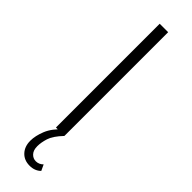

<svg xmlns="http://www.w3.org/2000/svg" viewBox="-309 -699 916 916"><g transform="rotate(45 148.5 -241.0)"><path d="M120 0V-700H177V0ZM160 218Q123 218 100.5 194Q78 170 78 131Q78 98 94 58Q110 18 156 -24L177 0Q139 40 129.5 70.5Q120 101 120 126Q120 153 133.5 167.5Q147 182 166 182Q187 182 203 166L217 196Q195 218 160 218Z"/></g></svg>

Font: Montserrat-Alt1 Light
Style: Regular
Weight: 300
Designer: Differentunic
Foundry: Differentunic
Version: Version 7.222